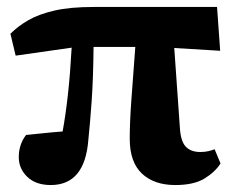

<svg xmlns="http://www.w3.org/2000/svg" viewBox="-20 -517 677 552"><path d="M25 -357 10 -420Q32 -442 61.5 -459Q91 -476 136 -486.5Q181 -497 250 -497H604L613 -371L481 -379L497 -152Q499 -112 513.5 -96Q528 -80 556 -80Q569 -80 579.5 -82.5Q590 -85 597 -88L614 -47Q598 -22 567.5 -3.5Q537 15 484 15Q423 15 388 -18Q353 -51 353 -118Q353 -165 357.5 -227Q362 -289 369 -382H249Q248 -289 243.5 -226Q239 -163 234 -115Q224 15 126 15Q83 15 58.5 -8.5Q34 -32 34 -65Q34 -102 55 -129Q77 -131 104.5 -134Q132 -137 160 -139Q169 -188 175.5 -247.5Q182 -307 186 -380Z"/></svg>

Font: Source Serif 4 SmText
Style: Bold
Weight: 700
Designer: Frank Grießhammer
Foundry: Adobe
Version: Version 4.005;hotconv 1.1.0;makeotfexe 2.6.0